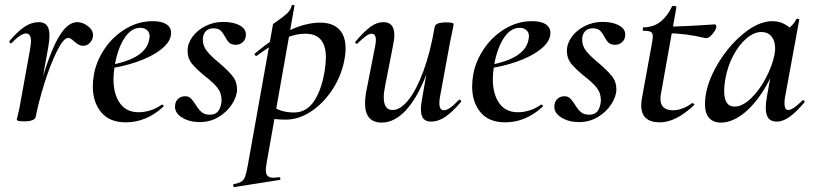

<svg xmlns="http://www.w3.org/2000/svg" viewBox="-20 -485 3308 780"><path d="M294 -395Q316 -395 337 -379Q358 -363 358 -342Q358 -326 346.5 -312.5Q335 -299 318 -299Q308 -299 300.5 -303Q293 -307 288 -311.5Q283 -316 281 -317Q267 -331 257 -331Q238 -331 211 -276.5Q184 -222 160 -145Q136 -68 125 -10L115 -11Q144 -163 191.5 -279Q239 -395 294 -395ZM48 1 53 -20Q55 -28 58 -41.5Q61 -55 64 -74L102 -284Q106 -310 106 -317Q106 -349 86 -349Q64 -349 27 -310Q26 -309 24 -309Q21 -309 19 -312.5Q17 -316 19 -319Q53 -359 81 -377Q109 -395 137 -395Q160 -395 170.5 -381.5Q181 -368 181 -340Q181 -323 176 -293L125 -10Q124 -2 112 3Q100 8 78 8Q48 8 48 1Z M357 -134Q357 -157 362 -185Q372 -238 405.5 -287.5Q439 -337 490.5 -368Q542 -399 600 -399Q637 -399 656 -386.5Q675 -374 675 -351Q675 -317 636.5 -286Q598 -255 535.5 -233.5Q473 -212 404 -204L406 -217Q572 -242 586 -324Q588 -334 588 -337Q588 -354 577 -363Q566 -372 550 -372Q512 -372 484.5 -328.5Q457 -285 446 -218Q441 -186 441 -164Q441 -103 467 -66Q493 -29 543 -29Q566 -29 590.5 -36.5Q615 -44 637 -60H638Q641 -60 643.5 -57Q646 -54 644 -52Q575 12 491 12Q425 12 391 -29Q357 -70 357 -134Z M691 -51Q691 -72 703 -83Q715 -94 732 -94Q746 -94 754.5 -86Q763 -78 774 -61Q786 -41 798.5 -30Q811 -19 832 -19Q853 -19 864 -30.5Q875 -42 879 -66Q880 -70 880 -78Q880 -108 862.5 -129.5Q845 -151 811 -177Q776 -206 759 -227Q742 -248 742 -278Q742 -308 761.5 -335Q781 -362 814.5 -379Q848 -396 887 -396Q928 -396 953.5 -382Q979 -368 979 -345Q979 -325 966.5 -314Q954 -303 939 -303Q921 -303 912 -311Q903 -319 894 -336Q885 -353 875.5 -361.5Q866 -370 847 -370Q826 -370 815 -357Q804 -344 804 -324Q804 -298 821 -277Q838 -256 871 -229Q907 -198 925 -175.5Q943 -153 943 -122Q943 -94 923 -62.5Q903 -31 868.5 -10Q834 11 791 11Q750 11 720.5 -7Q691 -25 691 -51Z M930 263Q951 259 961 252.5Q971 246 976 232Q981 218 987 185L1089 -386Q1089 -388 1109 -401.5Q1129 -415 1145 -429.5Q1161 -444 1165 -462Q1166 -466 1171.5 -465Q1177 -464 1176 -460L1063 178Q1060 196 1060 207Q1060 223 1067.5 230Q1075 237 1092 237Q1096 237 1114 235Q1118 234 1119 239.5Q1120 245 1116 246L932 275Q929 276 927.5 270Q926 264 930 263ZM1053 -8 1063 -67Q1088 -49 1114 -38.5Q1140 -28 1175 -28Q1228 -28 1260 -80.5Q1292 -133 1302 -220Q1304 -242 1304 -251Q1304 -348 1221 -348Q1178 -348 1132 -326.5Q1086 -305 1024 -259Q1023 -258 1021 -258Q1017 -258 1015 -262Q1013 -266 1016 -268Q1164 -393 1281 -393Q1331 -393 1357.5 -366Q1384 -339 1384 -288Q1384 -271 1381 -253Q1371 -186 1334.5 -127.5Q1298 -69 1246.5 -34Q1195 1 1141 1Q1096 1 1053 -8Z M1463 -65Q1463 -89 1469 -119L1504 -297Q1507 -312 1507 -322Q1507 -348 1490 -348Q1480 -348 1466 -338Q1452 -328 1433 -309Q1431 -307 1429 -307Q1426 -307 1424 -310.5Q1422 -314 1425 -317Q1460 -358 1485.5 -376.5Q1511 -395 1538 -395Q1582 -395 1582 -342Q1582 -324 1576 -297L1545 -138Q1539 -110 1539 -90Q1539 -38 1575 -38Q1606 -38 1638.5 -78Q1671 -118 1699.5 -194.5Q1728 -271 1746 -376L1762 -375Q1742 -258 1707 -170Q1672 -82 1626.5 -34.5Q1581 13 1531 13Q1463 13 1463 -65ZM1690 -41Q1690 -60 1694 -80L1746 -376Q1749 -394 1793 -394Q1823 -394 1823 -387L1819 -365Q1809 -318 1808 -312L1767 -89Q1765 -80 1765 -66Q1765 -37 1783 -37Q1805 -37 1844 -79Q1845 -80 1847 -80Q1850 -80 1852.5 -76.5Q1855 -73 1852 -70Q1817 -29 1788.5 -10Q1760 9 1732 9Q1710 9 1700 -3Q1690 -15 1690 -41Z M1898 -134Q1898 -157 1903 -185Q1913 -238 1946.5 -287.5Q1980 -337 2031.5 -368Q2083 -399 2141 -399Q2178 -399 2197 -386.5Q2216 -374 2216 -351Q2216 -317 2177.5 -286Q2139 -255 2076.5 -233.5Q2014 -212 1945 -204L1947 -217Q2113 -242 2127 -324Q2129 -334 2129 -337Q2129 -354 2118 -363Q2107 -372 2091 -372Q2053 -372 2025.5 -328.5Q1998 -285 1987 -218Q1982 -186 1982 -164Q1982 -103 2008 -66Q2034 -29 2084 -29Q2107 -29 2131.5 -36.5Q2156 -44 2178 -60H2179Q2182 -60 2184.5 -57Q2187 -54 2185 -52Q2116 12 2032 12Q1966 12 1932 -29Q1898 -70 1898 -134Z M2232 -51Q2232 -72 2244 -83Q2256 -94 2273 -94Q2287 -94 2295.5 -86Q2304 -78 2315 -61Q2327 -41 2339.5 -30Q2352 -19 2373 -19Q2394 -19 2405 -30.5Q2416 -42 2420 -66Q2421 -70 2421 -78Q2421 -108 2403.5 -129.5Q2386 -151 2352 -177Q2317 -206 2300 -227Q2283 -248 2283 -278Q2283 -308 2302.5 -335Q2322 -362 2355.5 -379Q2389 -396 2428 -396Q2469 -396 2494.5 -382Q2520 -368 2520 -345Q2520 -325 2507.5 -314Q2495 -303 2480 -303Q2462 -303 2453 -311Q2444 -319 2435 -336Q2426 -353 2416.5 -361.5Q2407 -370 2388 -370Q2367 -370 2356 -357Q2345 -344 2345 -324Q2345 -298 2362 -277Q2379 -256 2412 -229Q2448 -198 2466 -175.5Q2484 -153 2484 -122Q2484 -94 2464 -62.5Q2444 -31 2409.5 -10Q2375 11 2332 11Q2291 11 2261.5 -7Q2232 -25 2232 -51Z M2585 -57Q2585 -71 2588 -87L2628 -306Q2632 -330 2632 -336Q2632 -351 2624 -355.5Q2616 -360 2594 -360Q2591 -360 2591 -366Q2591 -374 2594 -374Q2635 -374 2664 -397.5Q2693 -421 2710 -459Q2710 -461 2716 -461Q2721 -461 2725 -459.5Q2729 -458 2728 -456L2666 -109Q2663 -96 2663 -84Q2663 -37 2714 -37Q2751 -37 2792 -66H2793Q2796 -66 2799 -63Q2802 -60 2800 -58Q2760 -21 2726 -4.5Q2692 12 2661 12Q2585 12 2585 -57ZM2691 -350 2693 -377Q2754 -377 2883 -386Q2890 -386 2890 -377Q2890 -366 2875 -347.5Q2860 -329 2847 -330Q2763 -350 2691 -350Z M2844 -62Q2844 -131 2887.5 -210.5Q2931 -290 2995.5 -344.5Q3060 -399 3118 -399Q3151 -399 3178 -380.5Q3205 -362 3208 -326L3154 -357Q3170 -359 3188 -373.5Q3206 -388 3215 -407Q3217 -409 3220 -409Q3223 -409 3225.5 -407.5Q3228 -406 3227 -405L3169 -89Q3167 -80 3167 -66Q3167 -38 3182 -38Q3201 -38 3240 -77Q3241 -78 3243 -78Q3246 -78 3248 -74.5Q3250 -71 3248 -69Q3215 -30 3188 -10.5Q3161 9 3136 9Q3113 9 3102 -4.5Q3091 -18 3091 -47Q3091 -68 3095 -89L3120 -229L3140 -246Q3115 -168 3076 -109Q3037 -50 2993.5 -18.5Q2950 13 2909 13Q2878 13 2861 -5.5Q2844 -24 2844 -62ZM3126 -261Q3129 -276 3129 -289Q3129 -319 3114 -337Q3099 -355 3073 -355Q3043 -355 3012.5 -329Q2982 -303 2958.5 -258.5Q2935 -214 2926 -160Q2922 -137 2922 -115Q2922 -52 2964 -52Q2996 -52 3030.5 -85Q3065 -118 3091 -167.5Q3117 -217 3126 -261Z"/></svg>

Font: Cormorant Garamond SemiBold
Style: Italic
Weight: 600
Italic angle: -10°
Designer: Christian Thalmann (Catharsis Fonts)
Foundry: Catharsis Fonts
Version: Version 4.000